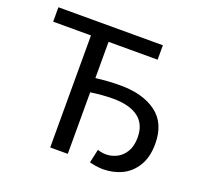

<svg xmlns="http://www.w3.org/2000/svg" viewBox="-125 -866 1091 1026"><g transform="rotate(20 420.0 -353.0)"><path d="M481 2 498 -75Q522 -67 546 -67Q577 -67 606.5 -81.5Q636 -96 655.5 -128Q675 -160 675 -209Q675 -285 625 -322.5Q575 -360 481 -360Q424 -360 354 -350V0H254V-637H39V-719H633V-637H354V-431Q426 -440 494 -440Q622 -440 698.5 -383.5Q775 -327 775 -210Q775 -134 744.5 -84Q714 -34 665 -10.5Q616 13 557 13Q539 13 517 9.5Q495 6 481 2Z"/></g></svg>

Font: Nebula Sans Medium
Style: Regular
Weight: 500
Designer: Paul D. Hunt for Adobe (as Source Sans)
Foundry: Nebula Entertainment & Broadcasting LLC
Version: Version 1.010